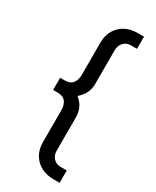

<svg xmlns="http://www.w3.org/2000/svg" viewBox="-224 -806 822 1010"><g transform="rotate(30 186.5 -301.0)"><path d="M295 143Q229 143 188.5 104Q148 65 148 0V-191Q148 -224 133 -243.5Q118 -263 85 -263H57V-337H85Q118 -337 133 -356.5Q148 -376 148 -409V-602Q148 -667 188.5 -706Q229 -745 295 -745H331V-671H295Q266 -671 249 -651.5Q232 -632 233 -602V-414Q238 -345 184 -300Q236 -259 233 -189V0Q232 30 249 49Q266 68 295 68H331V143Z"/></g></svg>

Font: Plus Jakarta Text Light
Style: Regular
Weight: 300
Designer: Gumpita Rahayu
Foundry: Tokotype Studio
Version: Version 1.000